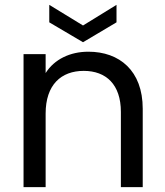

<svg xmlns="http://www.w3.org/2000/svg" viewBox="-20 -771 680 791"><path d="M322 -666 183 -751V-679L322 -597L460 -679V-751ZM478 0H568V-323C568 -480 472 -558 344 -558C269 -558 204 -527 168 -470V-548H77V0H168V-303C168 -422 232 -479 325 -479C417 -479 478 -423 478 -310Z"/></svg>

Font: Matrixport Regular
Style: Regular
Weight: 400
Designer: Ninad Kale (Devanagari), Jonny Pinhorn (Latin)
Foundry: Indian Type Foundry
Version: Version 3.200;PS 1.000;hotconv 16.6.54;makeotf.lib2.5.65590